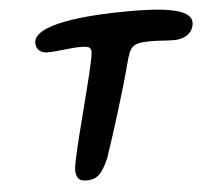

<svg xmlns="http://www.w3.org/2000/svg" viewBox="-47 -650 797 724"><g transform="rotate(-5 351.0 -288.0)"><path d="M251.5 23C293 23 311 4 336.5 -53C365.5 -138 418 -304 443.5 -402.5C460.5 -467.5 468 -479 540 -479C573.5 -479 592.5 -475.5 627.5 -475.5C671 -475.5 702 -500 702 -536C702 -588.5 591 -599 473.5 -599C286.5 -599 104.5 -578 104.5 -510C104.5 -485.5 122 -471 147 -471C187.5 -471 233 -480.5 274.5 -480.5C302.5 -480.5 313 -476 313 -459C313 -412.5 212.5 -69 212.5 -20C212.5 8 222.5 23 251.5 23Z"/></g></svg>

Font: Gluten
Style: Italic
Weight: 400
Italic angle: -13°
Designer: Tyler Finck
Foundry: Etcetera Type Company
Version: Version 0.920